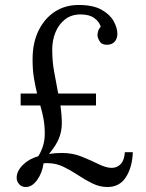

<svg xmlns="http://www.w3.org/2000/svg" viewBox="-20 -736 588 772"><path d="M129 -360Q122 -389 116.5 -422Q111 -455 111 -497Q111 -564 135 -613Q159 -662 200.5 -689Q242 -716 296 -716Q355 -716 389 -696.5Q423 -677 437.5 -650Q452 -623 452 -600Q452 -582 442 -569.5Q432 -557 412 -556Q390 -555 381 -569.5Q372 -584 372 -595Q372 -601 374.5 -610.5Q377 -620 385 -629Q379 -649 359 -663.5Q339 -678 304 -678Q267 -678 241.5 -658Q216 -638 203 -606Q190 -574 190 -537Q190 -486 198.5 -443.5Q207 -401 214 -360H366V-312H223Q229 -268 228.5 -237.5Q228 -207 217 -179.5Q206 -152 177 -117Q189 -119 202.5 -120Q216 -121 229 -121Q272 -121 309 -106Q346 -91 376.5 -76Q407 -61 429 -61Q451 -61 465.5 -76.5Q480 -92 482 -124H514Q512 -64 486.5 -24Q461 16 412 16Q381 16 351.5 1.5Q322 -13 293.5 -32Q265 -51 235 -65.5Q205 -80 171 -80Q167 -80 163 -80Q159 -80 155 -79Q150 -41 129.5 -12.5Q109 16 84 16Q67 16 57 4.5Q47 -7 47 -21Q47 -48 71.5 -72.5Q96 -97 134 -108Q145 -125 152.5 -148Q160 -171 160 -199Q160 -231 155 -258Q150 -285 142 -312H63V-360Z"/></svg>

Font: Lora
Style: Regular
Weight: 400
Designer: Olga Karpushina, Alexei Vanyashin (Cyrillic)
Foundry: Cyreal
Version: Version 3.005; ttfautohint (v1.8.4.7-5d5b)